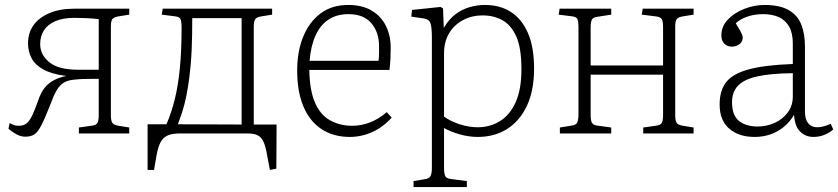

<svg xmlns="http://www.w3.org/2000/svg" viewBox="-20 -538 3379 774"><path d="M82 13Q64 13 46.5 3.5Q29 -6 14 -19L19 -42Q26 -38 34 -34.5Q42 -31 56 -31Q75 -31 87 -40.5Q99 -50 110 -73Q121 -96 135 -136Q145 -165 159.5 -183.5Q174 -202 196 -214Q218 -226 248 -232L239 -233Q187 -240 154.5 -258Q122 -276 107.5 -303Q93 -330 93 -363Q93 -406 115.5 -437Q138 -468 180 -485.5Q222 -503 279 -503H501V-479L458 -472Q439 -469 433 -461Q427 -453 427 -430V-73Q427 -51 433 -42.5Q439 -34 458 -31L501 -24V0H298V-24L348 -31Q367 -33 372.5 -42Q378 -51 378 -74V-220Q365 -220 348.5 -220Q332 -220 314.5 -219.5Q297 -219 280 -217Q255 -215 238.5 -205.5Q222 -196 210 -176.5Q198 -157 186 -124Q162 -63 147 -33.5Q132 -4 117.5 4.5Q103 13 82 13ZM293 -257H378V-461Q351 -464 326 -465Q301 -466 280 -466Q233 -466 202.5 -452.5Q172 -439 157 -415.5Q142 -392 142 -360Q142 -317 179 -287Q216 -257 293 -257Z M1068 147 1057 89Q1051 52 1042 33Q1033 14 1018 7Q1003 0 979 0H705Q673 0 655 8.5Q637 17 627.5 35Q618 53 612 83L601 147H575V-37H651Q672 -86 685 -139.5Q698 -193 705 -262.5Q712 -332 712 -425Q712 -451 708 -460.5Q704 -470 687 -472L632 -479L636 -503H1077V-479L1034 -472Q1015 -469 1009 -461Q1003 -453 1003 -430V-36H1095L1094 142ZM697 -37 954 -36V-465H755Q755 -432 754.5 -399Q754 -366 752.5 -334.5Q751 -303 748.5 -275Q746 -247 743 -224Q738 -186 731.5 -153Q725 -120 716 -91.5Q707 -63 697 -37Z M1390 14Q1325 14 1277 -17Q1229 -48 1203.5 -108Q1178 -168 1178 -254Q1178 -331 1202.5 -390.5Q1227 -450 1272.5 -484Q1318 -518 1384 -518Q1440 -518 1478 -495.5Q1516 -473 1535.5 -434Q1555 -395 1555 -345Q1555 -324 1554 -302Q1553 -280 1550 -256H1227Q1228 -175 1249.5 -125Q1271 -75 1310.5 -53Q1350 -31 1399 -31Q1438 -31 1473 -45Q1508 -59 1539 -86L1559 -64Q1524 -25 1480.5 -5.5Q1437 14 1390 14ZM1228 -293H1506Q1508 -309 1508 -322Q1508 -335 1508 -352Q1508 -408 1477 -444.5Q1446 -481 1385 -481Q1338 -481 1305 -459.5Q1272 -438 1252.5 -396Q1233 -354 1228 -293Z M1647 216V192L1695 184Q1709 182 1715 172.5Q1721 163 1721 138V-388Q1721 -426 1715.5 -443.5Q1710 -461 1686 -464L1638 -471L1641 -498L1756 -510L1766 -504L1769 -427H1770Q1790 -461 1816 -480.5Q1842 -500 1872.5 -509Q1903 -518 1935 -518Q1996 -518 2040 -489.5Q2084 -461 2108.5 -404.5Q2133 -348 2133 -261Q2133 -174 2104.5 -112.5Q2076 -51 2025 -18.5Q1974 14 1906 14Q1870 14 1833 3.5Q1796 -7 1770 -22V138Q1770 162 1775 172Q1780 182 1801 184L1862 192V216ZM1906 -25Q1956 -25 1996 -50Q2036 -75 2059 -126.5Q2082 -178 2082 -259Q2082 -345 2061 -391.5Q2040 -438 2004.5 -457Q1969 -476 1926 -476Q1882 -476 1846.5 -457Q1811 -438 1790.5 -404Q1770 -370 1770 -322V-68Q1796 -49 1833 -37Q1870 -25 1906 -25Z M2237 0V-24L2286 -32Q2302 -34 2307 -44Q2312 -54 2312 -80V-425Q2312 -451 2308 -460.5Q2304 -470 2287 -472L2232 -479L2236 -503H2444V-479L2386 -470Q2371 -468 2366 -458.5Q2361 -449 2361 -426V-274H2653V-429Q2653 -452 2647.5 -461Q2642 -470 2623 -472L2567 -479L2571 -503H2776V-479L2733 -472Q2714 -469 2708 -461Q2702 -453 2702 -430V-73Q2702 -51 2708 -42.5Q2714 -34 2733 -31L2776 -24V0H2573V-24L2623 -31Q2642 -33 2647.5 -42Q2653 -51 2653 -74V-237H2361V-76Q2361 -53 2366 -43.5Q2371 -34 2386 -32L2444 -24V0Z M3022 14Q2958 14 2919.5 -19.5Q2881 -53 2881 -117Q2881 -173 2907.5 -207Q2934 -241 2999 -258.5Q3064 -276 3176 -280V-362Q3176 -405 3161 -431Q3146 -457 3119.5 -469Q3093 -481 3056 -481Q3022 -481 2992.5 -471Q2963 -461 2946 -444Q2957 -426 2963 -415.5Q2969 -405 2971.5 -398.5Q2974 -392 2974 -386Q2974 -370 2961 -360Q2948 -350 2930 -350Q2912 -350 2900 -362Q2888 -374 2888 -395Q2888 -432 2914.5 -459.5Q2941 -487 2981 -502.5Q3021 -518 3062 -518Q3123 -518 3159 -497.5Q3195 -477 3210 -439.5Q3225 -402 3225 -350V-88Q3225 -57 3238 -41Q3251 -25 3275 -25Q3288 -25 3302 -29Q3316 -33 3329 -39L3339 -16Q3323 -2 3302.5 6Q3282 14 3259 14Q3227 14 3205.5 -7.5Q3184 -29 3181 -75Q3163 -45 3138.5 -25.5Q3114 -6 3085 4Q3056 14 3022 14ZM3035 -28Q3070 -28 3102.5 -42.5Q3135 -57 3155.5 -84.5Q3176 -112 3176 -149V-243Q3087 -242 3033 -230Q2979 -218 2955 -192.5Q2931 -167 2931 -126Q2931 -73 2959 -50.5Q2987 -28 3035 -28Z"/></svg>

Font: Literata 18pt ExtraLight
Style: Regular
Weight: 250
Designer: Latin by Veronika Burian and Jose Scaglione. Greek by Irene Vlachou. Cyrillic by Vera Evstafieva.
Foundry: TypeTogether
Version: Version 3.103;gftools[0.9.29]